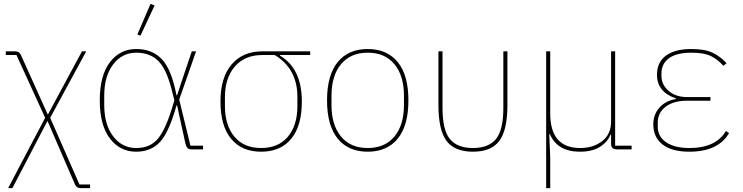

<svg xmlns="http://www.w3.org/2000/svg" viewBox="-20 -771 3836 991"><path d="M10 -506H59Q80 -506 88 -487L226 -181H228L403 -506H425L239 -163L390 181H445V200H396Q375 200 367 181L226 -145H224L44 200H22L213 -163L65 -487H10Z M778 -743 705 -587 689 -593 757 -751ZM1028 -19V0H969Q955 0 948 -6.5Q941 -13 936 -35L894 -227H891Q853 -90 806.5 -39Q760 12 683 12Q599 12 547 -56.5Q495 -125 495 -253Q495 -381 547 -449.5Q599 -518 683 -518Q765 -518 815 -466Q865 -414 891 -279H894L916 -346L970 -506H992L905 -257L963 -19ZM683 -7Q752 -7 791.5 -51Q831 -95 866 -207L880 -253L865 -312Q838 -417 795.5 -458Q753 -499 683 -499Q610 -499 564 -438.5Q518 -378 518 -277V-229Q518 -128 564 -67.5Q610 -7 683 -7Z M1581 -487H1425V-484Q1538 -417 1538 -247Q1538 -121 1483 -54.5Q1428 12 1328 12Q1228 12 1173 -54.5Q1118 -121 1118 -247Q1118 -371 1175.5 -438.5Q1233 -506 1334 -506H1581ZM1398 -487H1334Q1243 -487 1192 -427.5Q1141 -368 1141 -271V-223Q1141 -124 1190 -65.5Q1239 -7 1328 -7Q1417 -7 1466 -65.5Q1515 -124 1515 -223V-271Q1515 -416 1398 -487Z M2033 -55.5Q1978 12 1878 12Q1778 12 1723 -55.5Q1668 -123 1668 -253Q1668 -383 1723 -450.5Q1778 -518 1878 -518Q1978 -518 2033 -450.5Q2088 -383 2088 -253Q2088 -123 2033 -55.5ZM2065 -229V-277Q2065 -380 2016 -439.5Q1967 -499 1878 -499Q1789 -499 1740 -439.5Q1691 -380 1691 -277V-229Q1691 -126 1740 -66.5Q1789 -7 1878 -7Q1967 -7 2016 -66.5Q2065 -126 2065 -229Z M2264 -506V-215Q2264 -100 2302 -53.5Q2340 -7 2421 -7Q2502 -7 2540 -53.5Q2578 -100 2578 -215V-506H2599V-229Q2599 -99 2557 -43.5Q2515 12 2421 12Q2327 12 2285 -43.5Q2243 -99 2243 -229V-506Z M2820 200H2799V-506H2820V-185Q2820 -7 2975 -7Q3042 -7 3088 -42.5Q3134 -78 3134 -144V-506H3155V-19H3240V0H3163Q3134 0 3134 -29V-76H3131Q3116 -38 3076.5 -13Q3037 12 2973 12Q2857 12 2818 -79H2815L2820 44Z M3727 -95 3743 -84Q3687 12 3538 12Q3448 12 3400 -25Q3352 -62 3352 -129Q3352 -180 3383.5 -215.5Q3415 -251 3469 -260V-263Q3371 -296 3371 -385Q3371 -450 3417.5 -484Q3464 -518 3548 -518Q3619 -518 3659 -498.5Q3699 -479 3730 -445L3714 -431Q3685 -464 3649.5 -481.5Q3614 -499 3549 -499Q3472 -499 3433 -470.5Q3394 -442 3394 -391V-379Q3394 -334 3431 -302Q3468 -270 3526 -270H3647V-251H3525Q3456 -251 3415.5 -220Q3375 -189 3375 -138V-117Q3375 -66 3418.5 -36.5Q3462 -7 3538 -7Q3675 -7 3727 -95Z"/></svg>

Font: IBM Plex Sans Thin
Style: Regular
Weight: 100
Designer: Mike Abbink, Paul van der Laan, Pieter van Rosmalen
Foundry: Bold Monday
Version: Version 3.0